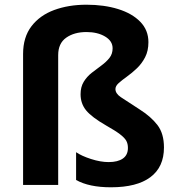

<svg xmlns="http://www.w3.org/2000/svg" viewBox="-20 -785 751 815"><path d="M610 -606Q610 -569 596 -542Q582 -515 561 -495Q540 -475 519 -460Q498 -445 484 -432.5Q470 -420 470 -407Q470 -388 493 -372.5Q516 -357 572 -321Q621 -290 648.5 -254Q676 -218 676 -159Q676 -76 618.5 -33Q561 10 451 10Q358 10 303 -21V-139Q326 -123 366.5 -110Q407 -97 441 -97Q480 -97 501.5 -112Q523 -127 523 -157Q523 -175 516 -187.5Q509 -200 489.5 -215Q470 -230 431 -252Q370 -287 346 -316Q322 -345 322 -385Q322 -416 335.5 -438Q349 -460 369.5 -476Q390 -492 410.5 -507Q431 -522 444.5 -539Q458 -556 458 -580Q458 -611 426 -630Q394 -649 347 -649Q295 -649 261 -625Q227 -601 227 -551V0H78V-556Q78 -627 113.5 -673.5Q149 -720 210 -742.5Q271 -765 347 -765Q422 -765 481.5 -746.5Q541 -728 575.5 -692.5Q610 -657 610 -606Z"/></svg>

Font: Noto Sans Kayah Li
Style: Bold
Weight: 700
Designer: Monotype Design Team, Sérgio Martins
Foundry: Monotype Imaging Inc.
Version: Version 2.002; ttfautohint (v1.8.4.7-5d5b)